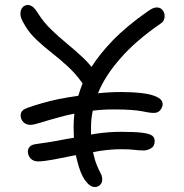

<svg xmlns="http://www.w3.org/2000/svg" viewBox="-20 -738 740 772"><path d="M361 14Q342 14 322.5 -12.5Q303 -39 290 -93Q287 -103 285 -114Q284 -114 284 -114Q235 -104 195 -96.5Q155 -89 133 -89Q114 -89 103 -101Q92 -113 92 -129Q92 -140 100 -148.5Q108 -157 127 -159Q194 -168 252 -180Q265 -182 277 -184Q276 -205 276 -227Q276 -254 279 -281Q247 -275 220 -267Q175 -255 145 -245.5Q115 -236 103 -236Q85 -236 74 -247Q63 -258 63 -274Q63 -286 71 -293.5Q79 -301 95 -306Q149 -325 213 -339Q254 -347 295 -353Q302 -378 312 -402Q310 -405 308 -408Q284 -442 253 -470.5Q222 -499 189.5 -524.5Q157 -550 128.5 -576.5Q100 -603 82 -633Q69 -654 65.5 -664.5Q62 -675 62 -682Q62 -698 70.5 -708Q79 -718 92 -718Q101 -718 111 -711Q121 -704 135 -681Q157 -647 186.5 -618.5Q216 -590 249.5 -562.5Q283 -535 316 -504Q333 -488 348 -469Q381 -521 433 -575Q490 -634 575 -693Q588 -702 595.5 -705Q603 -708 611 -708Q625 -708 633.5 -697.5Q642 -687 642 -673Q642 -665 638.5 -657Q635 -649 627 -644Q524 -573 463 -502Q401 -431 374 -363Q422 -368 467 -368Q513 -368 551 -363.5Q589 -359 611.5 -348Q634 -337 634 -319Q634 -308 625 -296Q616 -284 599 -284Q587 -284 576 -286Q565 -288 549 -291Q533 -294 506.5 -296Q480 -298 436 -298Q393 -298 353 -293Q346 -260 346 -227Q346 -211 346 -197Q355 -198 363 -200Q416 -208 466 -208Q525 -208 554 -204Q583 -200 592.5 -192Q602 -184 602 -171Q602 -150 587 -141.5Q572 -133 558 -133Q539 -133 520.5 -135.5Q502 -138 466 -138Q428 -138 380 -131Q367 -128 354 -126Q361 -94 369 -75Q377 -55 384 -42.5Q391 -30 391 -17Q391 -2 382 6Q373 14 361 14Z"/></svg>

Font: Shantell Sans Light Light
Style: Regular
Weight: 300
Version: Version 1.008;[ac192a2d6]